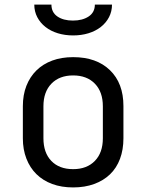

<svg xmlns="http://www.w3.org/2000/svg" viewBox="-20 -810 640 840"><path d="M170 -205Q170 -142 204.5 -106Q239 -70 300 -70Q360 -70 395 -106Q430 -142 430 -205V-345Q430 -408 395 -444Q360 -480 300 -480Q240 -480 205 -444Q170 -408 170 -345ZM80 -345Q80 -395 95.5 -434.5Q111 -474 139.5 -502Q168 -530 208.5 -545Q249 -560 300 -560Q402 -560 461 -503Q520 -446 520 -346V-205Q520 -155 505 -115Q490 -75 461.5 -47.5Q433 -20 392 -5Q351 10 300 10Q249 10 208.5 -5Q168 -20 139.5 -48Q111 -76 95.5 -116Q80 -156 80 -205ZM130 -790H205Q205 -756 231 -738Q257 -720 299 -720Q341 -720 368 -738Q395 -756 395 -790H470Q470 -760 457 -735Q444 -710 421 -692Q398 -674 367 -664.5Q336 -655 300 -655Q264 -655 233 -664.5Q202 -674 179 -692Q156 -710 143 -735Q130 -760 130 -790Z"/></svg>

Font: JetBrainsMono NF
Style: Regular
Weight: 400
Monospace: yes
Designer: Philipp Nurullin, Konstantin Bulenkov
Foundry: JetBrains
Version: Version 1.0.2; ttfautohint (v1.8.3)